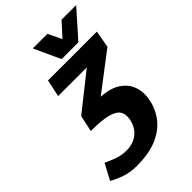

<svg xmlns="http://www.w3.org/2000/svg" viewBox="-278 -947 1054 1054"><g transform="rotate(-45 249.5 -420.0)"><path d="M123 -667H501.7L476.3 -567H102ZM136.3 10Q87.3 10 47.3 -3.5Q7.3 -17 -25.7 -36L23 -128Q54.7 -113 87.2 -101.5Q119.7 -90 157.7 -90ZM136.3 10 157.7 -90Q206.7 -90 242 -116.7Q277.3 -143.3 288.7 -194Q296.3 -229.7 283.3 -254.5Q270.3 -279.3 225.5 -292Q180.7 -304.7 93 -304.7L113.7 -400H237.3Q324 -400 372.2 -370.5Q420.3 -341 436.2 -294Q452 -247 440.7 -194Q428.7 -136 392.3 -89.5Q356 -43 292.8 -16.5Q229.7 10 136.3 10ZM226.3 -370 113.7 -400 450.3 -667H502.3L484.7 -567ZM272.3 -697 411.7 -850.3H525L389 -697ZM375.7 -697H259L188.3 -850.3H301.7Z"/></g></svg>

Font: Epunda Slab Light
Style: Italic
Weight: 300
Italic angle: -12°
Designer: Simon Atzbach
Foundry: typofactur
Version: Version 1.102